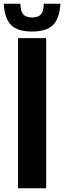

<svg xmlns="http://www.w3.org/2000/svg" viewBox="-56 -1003 342 1023"><path d="M40 0V-800H190V0ZM115 -835Q38.5 -835 3.5 -869.2Q-31.5 -903.5 -36 -983H53Q53 -944 67.5 -927Q82 -910 115 -910Q148 -910 162.5 -927Q177 -944 177 -983H266Q261 -903.5 226 -869.2Q191 -835 115 -835Z"/></svg>

Font: Big Shoulders Display Thin Black
Style: Regular
Weight: 900
Version: Version 2.002